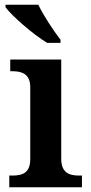

<svg xmlns="http://www.w3.org/2000/svg" viewBox="-20 -786 380 806"><path d="M178 -606H234V-619C205 -657 162 -721 141 -766H3V-756C28 -721 118 -642 178 -606ZM19 0H324V-49H312C270 -49 237 -61 237 -120V-536H23V-487H32C73 -487 107 -475 107 -420V-118C107 -60 74 -49 32 -49H19Z"/></svg>

Font: Noto Serif Sinhala SemiBold
Style: Regular
Weight: 600
Designer: Jelle Bosma - Monotype Design Team
Foundry: Monotype Imaging Inc.
Version: Version 2.007